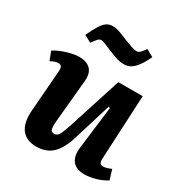

<svg xmlns="http://www.w3.org/2000/svg" viewBox="-179 -896 992 1044"><g transform="rotate(30 317.0 -374.0)"><path d="M5 -479Q22 -491 48.5 -501.5Q75 -512 103.5 -519Q132 -526 154 -526Q203 -526 227 -501Q251 -476 246 -427L221 -158Q218 -123 222.5 -109Q227 -95 244 -95Q257 -95 265.5 -103Q274 -111 282.5 -132Q291 -153 303 -189L407 -513H560L540 -109Q539 -91 544.5 -82.5Q550 -74 562 -74Q574 -74 588 -78Q602 -82 614 -88L633 -26Q620 -18 603.5 -10.5Q587 -3 568.5 2.5Q550 8 531.5 11Q513 14 498 14Q445 14 421.5 -16Q398 -46 405 -101L438 -368L428 -370L356 -135Q340 -83 318 -50Q296 -17 265.5 -1.5Q235 14 195 14Q132 14 101.5 -26Q71 -66 77 -144L97 -401Q99 -424 92.5 -432Q86 -440 73 -440Q63 -440 51 -436Q39 -432 26 -424ZM384 -612Q361 -612 340.5 -618Q320 -624 292 -636Q259 -650 240 -657.5Q221 -665 215 -665Q203 -665 195 -657Q187 -649 167 -622L123 -646Q144 -691 160 -716Q176 -741 192 -751.5Q208 -762 230 -762Q247 -762 265.5 -756.5Q284 -751 326 -733Q357 -721 375.5 -714.5Q394 -708 406 -708Q419 -708 428 -716Q437 -724 454 -748L499 -723Q480 -682 461.5 -657.5Q443 -633 424.5 -622.5Q406 -612 384 -612Z"/></g></svg>

Font: Literata
Style: Bold Italic
Weight: 700
Italic angle: -2°
Designer: Latin by Veronika Burian and Jose Scaglione. Greek by Irene Vlachou. Cyrillic by Vera Evstafieva
Foundry: TypeTogether
Version: Version 3.103;gftools[0.9.29]